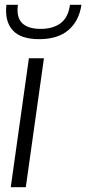

<svg xmlns="http://www.w3.org/2000/svg" viewBox="-20 -784 361 804"><path d="M144 -620Q66 -620 32.5 -658Q-1 -696 7 -764H55Q48 -711 73 -687Q98 -663 150 -663Q202 -663 234 -687Q266 -711 273 -764H321Q311 -696 266.5 -658Q222 -620 144 -620ZM101 -540H164L88 0H25Z"/></svg>

Font: Plata Sans Light
Style: Italic
Weight: 300
Italic angle: -8°
Designer: Pablo Impallari, Andres Torresi, & Cristiano Sobral
Foundry: Pablo Impallari, Andres Torresi, & Cristiano Sobral
Version: Version 1.00;December 28, 2019;FontCreator 12.0.0.2547 64-bi